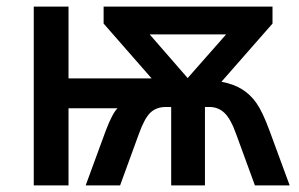

<svg xmlns="http://www.w3.org/2000/svg" viewBox="-20 -560 903 580"><path d="M546.9 -324.2 663.1 -456.1H432.1ZM335 -232.9H187V0H82V-540H187V-323.2H438L293 -488.8V-540H803.2V-488.8L648.9 -313Q685.5 -306.2 710.9 -290.5Q736.3 -274.9 754.9 -248.3Q773.4 -221.7 793.9 -166L855 0H750L693.8 -153.8Q677.2 -200.7 658.2 -218.8Q639.2 -236.8 612.8 -236.8H599.1V0H497.1V-236.8H481Q452.1 -236.8 434.1 -219.5Q416 -202.1 398.9 -153.8L342.8 0H238.8L299.8 -166Q319.8 -218.3 335 -232.9Z"/></svg>

Font: JBL Sans
Style: Semibold
Weight: 600
Version: Version 1.10